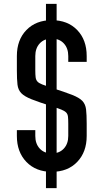

<svg xmlns="http://www.w3.org/2000/svg" viewBox="-20 -870 533 990"><path d="M272 100H217V-850H272ZM247 16Q165.5 16 116.2 -35Q67 -86 67 -169V-199H162V-169Q162 -128.5 185 -103.8Q208 -79 247 -79Q286 -79 309 -103.8Q332 -128.5 332 -169V-232Q332 -255 330.5 -268.2Q329 -281.5 321.5 -289.5Q314 -297.5 296.5 -304.8Q279 -312 247 -322Q179.5 -343.5 142.5 -358.2Q105.5 -373 89.5 -389.8Q73.5 -406.5 70.2 -433.5Q67 -460.5 67 -507V-581Q67 -664.5 116.2 -715.2Q165.5 -766 247 -766Q329 -766 378 -715.2Q427 -664.5 427 -581V-551H332V-581Q332 -621.5 309 -646.2Q286 -671 247 -671Q208 -671 185 -646.2Q162 -621.5 162 -581V-507Q162 -484.5 163.8 -471.2Q165.5 -458 172.8 -449.8Q180 -441.5 197.8 -434.5Q215.5 -427.5 247 -417Q314.5 -395.5 351.5 -381Q388.5 -366.5 404.5 -349.8Q420.5 -333 423.8 -306Q427 -279 427 -232V-169Q427 -86 378 -35Q329 16 247 16Z"/></svg>

Font: Mohave Medium
Style: Regular
Weight: 500
Designer: Gumpita Rahayu
Foundry: Tokotype
Version: Version 2.003